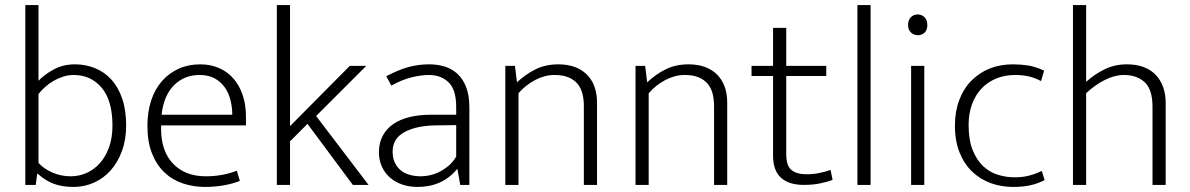

<svg xmlns="http://www.w3.org/2000/svg" viewBox="-20 -730 4698 758"><path d="M478 -235Q478 -179 461.5 -134Q445 -89 417 -57.5Q389 -26 351 -9Q313 8 271 8Q225 8 192 -4.5Q159 -17 129 -44H127L121 0H80V-710H132V-411Q153 -434 190.5 -455Q228 -476 276 -476Q318 -476 355 -461Q392 -446 419.5 -416Q447 -386 462.5 -340.5Q478 -295 478 -235ZM424 -234Q424 -333 381.5 -383.5Q339 -434 271 -434Q250 -434 229.5 -427.5Q209 -421 191 -410.5Q173 -400 158 -386.5Q143 -373 132 -359V-87Q152 -64 186.5 -49Q221 -34 259 -34Q292 -34 321.5 -47Q351 -60 374 -85.5Q397 -111 410.5 -148.5Q424 -186 424 -234Z M951 -235H616V-221Q616 -133 663.5 -83.5Q711 -34 793 -34Q858 -34 915 -56L927 -16Q901 -5 864.5 1.5Q828 8 790 8Q743 8 701.5 -6Q660 -20 629 -49.5Q598 -79 580 -124.5Q562 -170 562 -234Q562 -289 577 -334Q592 -379 620 -410.5Q648 -442 686 -459Q724 -476 771 -476Q811 -476 844.5 -461.5Q878 -447 901.5 -420Q925 -393 938 -355Q951 -317 951 -271ZM897 -277Q897 -306 890 -334.5Q883 -363 867.5 -385Q852 -407 827.5 -420.5Q803 -434 768 -434Q707 -434 666.5 -393Q626 -352 618 -277Z M1125 -172V0H1073V-710H1125V-232L1361 -470H1426L1228 -272L1435 0H1373L1194 -241Z M1505 -429Q1552 -454 1591.5 -465Q1631 -476 1676 -476Q1708 -476 1736.5 -467Q1765 -458 1786.5 -438Q1808 -418 1820.5 -385.5Q1833 -353 1833 -306V0H1797L1786 -62H1784Q1755 -27 1716 -9.5Q1677 8 1629 8Q1596 8 1568 -1.5Q1540 -11 1519.5 -29Q1499 -47 1487.5 -72.5Q1476 -98 1476 -129Q1476 -166 1491 -194Q1506 -222 1533 -240.5Q1560 -259 1597.5 -268Q1635 -277 1681 -277H1781V-308Q1781 -376 1751 -405Q1721 -434 1673 -434Q1644 -434 1606 -425Q1568 -416 1525 -392ZM1781 -236 1698 -235Q1653 -234 1621 -225.5Q1589 -217 1568.5 -203.5Q1548 -190 1539 -171.5Q1530 -153 1530 -132Q1530 -106 1539 -87.5Q1548 -69 1563 -57Q1578 -45 1598.5 -39.5Q1619 -34 1642 -34Q1660 -34 1679 -38.5Q1698 -43 1716.5 -52.5Q1735 -62 1752 -76.5Q1769 -91 1781 -112Z M2027 0H1975V-470H2013L2021 -405Q2055 -437 2094.5 -456.5Q2134 -476 2184 -476Q2256 -476 2296.5 -436Q2337 -396 2337 -324V0H2285V-311Q2285 -337 2279.5 -359.5Q2274 -382 2260.5 -398.5Q2247 -415 2224.5 -424.5Q2202 -434 2169 -434Q2131 -434 2093.5 -414.5Q2056 -395 2027 -362Z M2541 0H2489V-470H2527L2535 -405Q2569 -437 2608.5 -456.5Q2648 -476 2698 -476Q2770 -476 2810.5 -436Q2851 -396 2851 -324V0H2799V-311Q2799 -337 2793.5 -359.5Q2788 -382 2774.5 -398.5Q2761 -415 2738.5 -424.5Q2716 -434 2683 -434Q2645 -434 2607.5 -414.5Q2570 -395 2541 -362Z M3242 -430H3084V-122Q3084 -75 3105 -58.5Q3126 -42 3163 -42Q3192 -42 3217 -47.5Q3242 -53 3259 -59L3267 -20Q3247 -12 3218 -6Q3189 0 3154 0Q3094 0 3063 -28.5Q3032 -57 3032 -115V-430H2947V-470H3032V-620H3084V-470H3242Z M3365 0V-710H3417V0Z M3577 0V-470H3629V0ZM3604 -591Q3588 -591 3576.5 -601.5Q3565 -612 3565 -631Q3565 -651 3576 -662Q3587 -673 3603 -673Q3618 -673 3629.5 -662.5Q3641 -652 3641 -631Q3641 -611 3630 -601Q3619 -591 3604 -591Z M3986 -30Q4018 -30 4044 -37Q4070 -44 4093 -55L4104 -19Q4077 -5 4047.5 1.5Q4018 8 3980 8Q3933 8 3891.5 -7Q3850 -22 3818.5 -52Q3787 -82 3768.5 -127.5Q3750 -173 3750 -234Q3750 -290 3767 -335Q3784 -380 3815 -411.5Q3846 -443 3887.5 -459.5Q3929 -476 3979 -476Q4010 -476 4039 -471.5Q4068 -467 4102 -451L4090 -410Q4063 -424 4038.5 -429Q4014 -434 3988 -434Q3947 -434 3913 -420Q3879 -406 3855 -380.5Q3831 -355 3817.5 -318.5Q3804 -282 3804 -237Q3804 -177 3820 -137.5Q3836 -98 3861.5 -74Q3887 -50 3919.5 -40Q3952 -30 3986 -30Z M4268 0H4216V-710H4268V-407Q4301 -437 4341 -456.5Q4381 -476 4429 -476Q4468 -476 4497 -464.5Q4526 -453 4544.5 -432.5Q4563 -412 4572.5 -384.5Q4582 -357 4582 -324V0H4530V-308Q4530 -377 4499 -405.5Q4468 -434 4417 -434Q4381 -434 4342 -414.5Q4303 -395 4268 -362Z"/></svg>

Font: Ek Mukta ExtraLight
Style: Regular
Weight: 275
Designer: Girish Dalvi and Yashodeep Gholap
Foundry: Ek Type
Version: Version 2.538;PS 1.002;hotconv 16.6.51;makeotf.lib2.5.65220;